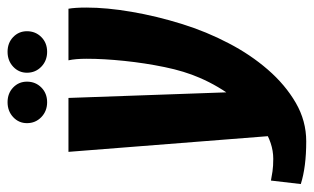

<svg xmlns="http://www.w3.org/2000/svg" viewBox="-226 -514 810 495"><g transform="rotate(-90 178.5 -267.0)"><path d="M61 118Q28 118 0.5 114.5Q-27 111 -49 104L-40 27Q-30 29 -16.5 31Q-3 33 16 33Q57 33 97 6Q137 -21 170.5 -64.5Q204 -108 225 -157Q242 -196 252.5 -247Q263 -298 268.5 -351Q274 -404 274 -448Q274 -463 273 -474.5Q272 -486 270 -495H403Q406 -478 406 -449Q406 -396 395 -332Q384 -268 364 -203.5Q344 -139 314 -82Q285 -26 246 19Q207 64 160.5 91Q114 118 61 118ZM77 52 34 -495H173L190 -15ZM162 -550Q139 -550 123.5 -565Q108 -580 108 -602Q108 -623 123.5 -637.5Q139 -652 162 -652Q185 -652 200 -637.5Q215 -623 215 -602Q215 -580 200 -565Q185 -550 162 -550ZM292 -550Q269 -550 253.5 -565Q238 -580 238 -602Q238 -623 253.5 -637.5Q269 -652 292 -652Q315 -652 330 -637.5Q345 -623 345 -602Q345 -580 330 -565Q315 -550 292 -550Z"/></g></svg>

Font: Alumni Sans Thin ExtraBold
Style: Italic
Weight: 800
Italic angle: -8°
Version: Version 1.016